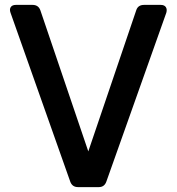

<svg xmlns="http://www.w3.org/2000/svg" viewBox="-20 -765 722 785"><path d="M299 0Q275 0 267 -23L23 -713Q18 -727 24 -736Q30 -745 45 -745H113Q137 -745 145 -723L341 -146L537 -723Q544 -745 569 -745H637Q652 -745 658 -736Q664 -727 660 -713L415 -23Q407 0 384 0Z"/></svg>

Font: Pitagon Sans Text SemiBold
Style: Regular
Weight: 600
Designer: Travis Tran
Foundry: Pitagon
Version: Version 1.001; ttfautohint (v1.8.4.7-5d5b);gftools[0.9.26]